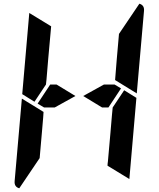

<svg xmlns="http://www.w3.org/2000/svg" viewBox="-20 -1018 856 1036"><path d="M633 -541 565 -438H531L429 -500L541 -562H598ZM650 -531 716 -490 678 -52 560 -124 561 -138 562 -144 576 -302 584 -396 588 -438ZM166 -469 100 -510 138 -948 256 -876 240 -698 231 -590 228 -562ZM194 -165 84 -2Q56 -10 59 -41L98 -486L155 -451L160 -448L215 -414L213 -384L206 -302ZM732 -998Q760 -990 757 -959L718 -514L601 -586L610 -698L622 -835ZM275 -438H218L183 -459L251 -562H285L387 -500Z"/></svg>

Font: DSEG14 Modern
Style: Bold Italic
Weight: 700
Italic angle: -5°
Designer: Keshikan(Twitter:@keshinomi_88pro)
Version: Version 0.46